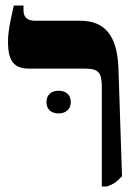

<svg xmlns="http://www.w3.org/2000/svg" viewBox="-20 -667 504 694"><path d="M348 7H367C392 -2 402 -10 421 -30L408 -424C403 -537 360 -592 270 -592H107C79 -592 65 -605 65 -629V-647H30C15 -582 9 -551 9 -516C9 -446 30 -419 86 -419H287C339 -419 348 -402 348 -351ZM148 -298C148 -270 167 -257 192 -257C216 -257 236 -271 236 -298C236 -326 216 -339 192 -339C167 -339 148 -326 148 -298Z"/></svg>

Font: Noto Serif Hebrew SemiCondensed ExtraBold
Style: Regular
Weight: 800
Width: 4
Designer: Monotype Design Team
Foundry: Monotype Imaging Inc.
Version: Version 2.004